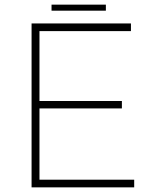

<svg xmlns="http://www.w3.org/2000/svg" viewBox="-20 -807 675 827"><path d="M116 -706H544V-673H150V-372H505V-340H150V-33H558V0H116ZM202 -787H436V-761H202Z"/></svg>

Font: Josefin Sans Thin ExtraLight
Style: Regular
Weight: 250
Version: Version 2.001